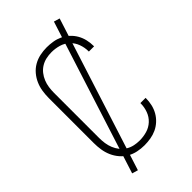

<svg xmlns="http://www.w3.org/2000/svg" viewBox="-270 -888 1041 1041"><g transform="rotate(-45 250.0 -368.0)"><path d="M247 8Q221 8 195 2.5Q169 -3 146.5 -16Q124 -29 107 -49Q90 -69 79.5 -93Q69 -117 65 -143Q61 -169 61 -195V-540Q61 -566 65 -592Q69 -618 79.5 -642Q90 -666 107 -686Q124 -706 146.5 -719Q169 -732 195 -737.5Q221 -743 247 -743Q271 -743 295 -739Q319 -735 340.5 -725Q362 -715 380 -698.5Q398 -682 410 -661Q422 -640 427.5 -616Q433 -592 433 -568V-565H393V-568Q393 -596 383 -623.5Q373 -651 352 -670.5Q331 -690 303.5 -698Q276 -706 247 -706Q226 -706 205.5 -701.5Q185 -697 167 -686Q149 -675 136 -658.5Q123 -642 115 -622.5Q107 -603 104 -582Q101 -561 101 -540V-195Q101 -174 104 -153Q107 -132 115 -112.5Q123 -93 136 -76.5Q149 -60 167 -49Q185 -38 205.5 -33.5Q226 -29 247 -29Q276 -29 303.5 -37Q331 -45 352 -64.5Q373 -84 383 -111.5Q393 -139 393 -167V-170H433V-167Q433 -143 427.5 -119Q422 -95 410 -74Q398 -53 380 -36.5Q362 -20 340.5 -10Q319 0 295 4Q271 8 247 8ZM126 78 92 68 374 -814 408 -804Z"/></g></svg>

Font: Iosevka Term Curly Extralight
Style: Regular
Weight: 200
Designer: Belleve Invis
Foundry: Belleve Invis
Version: Version 32.3.0